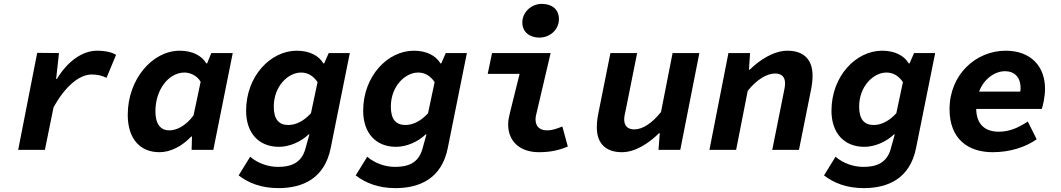

<svg xmlns="http://www.w3.org/2000/svg" viewBox="-20 -768 5440 984"><path d="M73.2 0H210.1L254.6 -218.8C311.9 -321.6 384.2 -386.2 449.8 -386.2C478.9 -386.2 502.9 -380.9 525.7 -368.8L574.8 -486.7C555.4 -499.8 520.2 -508.1 476.8 -508.1C401.1 -508.1 324.6 -451.6 271.7 -363.6H267.7L282.3 -496.1L170.6 -497.1L73.2 0Z M797.1 12C852.9 12 912.5 -17.7 959.9 -68.2H963.9L962 0H1073.3L1172.8 -496.1H1062.9L1041.4 -443H1037.4C1014 -482.7 966.4 -508.1 901 -508.1C760.2 -508.1 634.7 -361 634.7 -179.8C634.7 -56.6 697.8 12 797.1 12ZM847.8 -99.9C804.6 -99.9 776.5 -129.6 776.5 -197.5C776.5 -310.2 845.4 -396.2 925.4 -396.2C953.1 -396.2 989 -382 1008.3 -349L971.9 -176.6C932.6 -123.2 885.6 -99.9 847.8 -99.9Z M1406.8 196.1C1531.7 196.1 1643.5 146.6 1674.8 -9.2L1772.8 -496.1H1664.6L1641.4 -443H1637.4C1614 -482.7 1566.4 -508.1 1501 -508.1C1366.8 -508.1 1241.3 -377.9 1241.3 -200.4C1241.3 -87.3 1305.1 -15.5 1409.6 -15.5C1464.4 -15.5 1522.6 -41.8 1561.6 -79.1H1565.6L1544.8 -4.3C1523.4 72.2 1464.2 87.3 1404.2 87.3C1353.1 87.3 1299.7 67.9 1262.1 35.3L1203 131C1252.1 168.6 1316.7 196.1 1406.8 196.1ZM1457.8 -127.4C1409.5 -127.4 1383.1 -156.2 1383.1 -221.4C1383.1 -326.9 1457.2 -396.2 1522.9 -396.2C1556.5 -396.2 1584.8 -380.3 1607.5 -347.3L1573.6 -187.5C1537.8 -148.3 1497.1 -127.4 1457.8 -127.4Z M2006.8 196.1C2131.7 196.1 2243.5 146.6 2274.8 -9.2L2372.8 -496.1H2264.6L2241.4 -443H2237.4C2214 -482.7 2166.4 -508.1 2101 -508.1C1966.8 -508.1 1841.3 -377.9 1841.3 -200.4C1841.3 -87.3 1905.1 -15.5 2009.6 -15.5C2064.4 -15.5 2122.6 -41.8 2161.6 -79.1H2165.6L2144.8 -4.3C2123.4 72.2 2064.2 87.3 2004.2 87.3C1953.1 87.3 1899.7 67.9 1862.1 35.3L1803 131C1852.1 168.6 1916.7 196.1 2006.8 196.1ZM2057.8 -127.4C2009.5 -127.4 1983.1 -156.2 1983.1 -221.4C1983.1 -326.9 2057.2 -396.2 2122.9 -396.2C2156.5 -396.2 2184.8 -380.3 2207.5 -347.3L2173.6 -187.5C2137.8 -148.3 2097.1 -127.4 2057.8 -127.4Z M2741.9 12C2802.9 12 2846.9 1.2 2890.1 -17.1L2862 -119.8C2830.6 -107 2808.4 -99.9 2784.2 -99.9C2748.8 -99.9 2724.6 -116.6 2724.6 -157.5C2724.6 -165.7 2726.3 -174.6 2728.6 -183.4L2802 -496.1H2501.8L2479.5 -389.4H2643L2593.4 -190C2588 -168.5 2584.3 -149.4 2584.3 -130.2C2584.3 -41.5 2646.6 12 2741.9 12ZM2743.4 -575.3C2799.5 -575.3 2844.5 -616.1 2844.5 -670.3C2844.5 -720.9 2807.8 -748.1 2756.9 -748.1C2701.1 -748.1 2656.9 -703.8 2656.9 -653.1C2656.9 -600.8 2698.5 -575.3 2743.4 -575.3Z M3167.3 12C3237.4 12 3308 -36.2 3357.3 -85.3H3361.3L3354.8 0H3466.4L3564.2 -496.1H3427L3367.6 -193.6C3321.1 -135.8 3272.7 -104.8 3230.8 -104.8C3198.1 -104.8 3179 -122.4 3179 -156C3179 -170.8 3183 -186.4 3187.3 -206.4L3245.3 -496.1H3108.4L3047 -189.7C3041.7 -164.9 3038.7 -139.2 3038.7 -115.5C3038.7 -33.1 3084.2 12 3167.3 12Z M3615.8 0H3752.7L3812.1 -302.5C3858.6 -360.6 3910.4 -391.3 3952.4 -391.3C3985 -391.3 4003.4 -374.7 4003.4 -341.1C4003.4 -326.3 4000.1 -309.7 3995.8 -289.7L3937.8 0H4074.7L4136.2 -306.4C4141.2 -331.2 4144.4 -356.9 4144.4 -380.6C4144.4 -463 4098.9 -508.1 4015.8 -508.1C3945.4 -508.1 3872 -460.2 3822.4 -410.8H3818.4L3824.1 -496.1H3713.2L3615.8 0Z M4406.8 196.1C4531.7 196.1 4643.5 146.6 4674.8 -9.2L4772.8 -496.1H4664.6L4641.4 -443H4637.4C4614 -482.7 4566.4 -508.1 4501 -508.1C4366.8 -508.1 4241.3 -377.9 4241.3 -200.4C4241.3 -87.3 4305.1 -15.5 4409.6 -15.5C4464.4 -15.5 4522.6 -41.8 4561.6 -79.1H4565.6L4544.8 -4.3C4523.4 72.2 4464.2 87.3 4404.2 87.3C4353.1 87.3 4299.7 67.9 4262.1 35.3L4203 131C4252.1 168.6 4316.7 196.1 4406.8 196.1ZM4457.8 -127.4C4409.5 -127.4 4383.1 -156.2 4383.1 -221.4C4383.1 -326.9 4457.2 -396.2 4522.9 -396.2C4556.5 -396.2 4584.8 -380.3 4607.5 -347.3L4573.6 -187.5C4537.8 -148.3 4497.1 -127.4 4457.8 -127.4Z M5067.1 12C5155.7 12 5234.6 -13.1 5293 -54.2L5247.4 -145.2C5201.7 -115 5155.5 -93 5098.7 -93C5035.2 -93 4983 -124.2 4983 -213.5C4983 -340.8 5066.5 -403.1 5130.2 -403.1C5179.1 -403.1 5210.4 -372.7 5210.4 -316.2C5210.4 -303.3 5207.7 -289.5 5204.4 -277.7L5243.6 -298.4H4963.7L4948.7 -209.6H5319.2C5324.9 -226.2 5335.8 -271.9 5335.8 -313.2C5335.8 -428.4 5262.6 -508.1 5134.2 -508.1C4982.2 -508.1 4846.4 -386.7 4846.4 -208.1C4846.4 -57.7 4939.7 12 5067.1 12Z"/></svg>

Font: Source Code Variable
Style: Italic
Weight: 400
Italic angle: -11°
Monospace: yes
Designer: Paul D. Hunt, Teo Tuominen
Foundry: Adobe Systems Incorporated
Version: Version 1.005;PS 1.0;hotconv 16.6.54;makeotf.lib2.5.65590